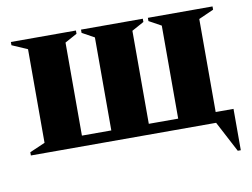

<svg xmlns="http://www.w3.org/2000/svg" viewBox="-77 -671 1223 933"><g transform="rotate(-10 534.5 -204.0)"><path d="M351 -560V-544L291 -511V-52H436V-511L376 -544V-560H681V-544L621 -511V-52H766V-511L706 -544V-560H1025V-544L951 -511V-52H1039V152H1024L944 0H30V-16L106 -49V-511L30 -544V-560Z"/></g></svg>

Font: Spectral SC ExtraBold
Style: Regular
Weight: 800
Designer: Jean-Baptiste Levee
Foundry: Production Type
Version: Version 2.001